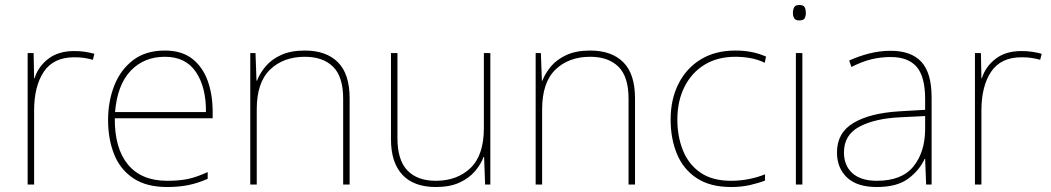

<svg xmlns="http://www.w3.org/2000/svg" viewBox="-20 -741 4219 771"><path d="M278 -536Q302 -536 321.5 -533Q341 -530 359 -525L353 -501Q334 -506 317.5 -508.5Q301 -511 278 -511Q195 -511 156 -453Q117 -395 117 -297V0H91V-528H115L117 -427H119Q133 -473 173.5 -504.5Q214 -536 278 -536Z M642 -538Q710 -538 752 -505Q794 -472 814 -416.5Q834 -361 834 -291V-266H441Q440 -145 494 -80Q548 -15 651 -15Q699 -15 733.5 -22Q768 -29 814 -50V-23Q776 -6 737.5 2Q699 10 651 10Q568 10 515.5 -25Q463 -60 438.5 -121Q414 -182 414 -259Q414 -334 439 -397.5Q464 -461 514.5 -499.5Q565 -538 642 -538ZM642 -513Q558 -513 504.5 -456.5Q451 -400 442 -291H807Q808 -390 767 -451.5Q726 -513 642 -513Z M1204 -538Q1290 -538 1337 -491Q1384 -444 1384 -346V0H1358V-345Q1358 -433 1317.5 -473Q1277 -513 1204 -513Q1118 -513 1064.5 -461.5Q1011 -410 1011 -302V0H985V-528H1006L1010 -417H1012Q1024 -448 1047.5 -475.5Q1071 -503 1109.5 -520.5Q1148 -538 1204 -538Z M1949 -528V0H1928L1924 -111H1922Q1911 -81 1887 -53Q1863 -25 1824.5 -7.5Q1786 10 1730 10Q1642 10 1596 -39Q1550 -88 1550 -182V-528H1576V-186Q1576 -98 1616 -56.5Q1656 -15 1730 -15Q1816 -15 1869.5 -66.5Q1923 -118 1923 -226V-528Z M2350 -538Q2436 -538 2483 -491Q2530 -444 2530 -346V0H2504V-345Q2504 -433 2463.5 -473Q2423 -513 2350 -513Q2264 -513 2210.5 -461.5Q2157 -410 2157 -302V0H2131V-528H2152L2156 -417H2158Q2170 -448 2193.5 -475.5Q2217 -503 2255.5 -520.5Q2294 -538 2350 -538Z M2916 10Q2832 10 2778 -25.5Q2724 -61 2698.5 -122.5Q2673 -184 2673 -261Q2673 -342 2704.5 -404.5Q2736 -467 2794 -502.5Q2852 -538 2933 -538Q2969 -538 2998.5 -532Q3028 -526 3056 -514L3051 -489Q3021 -503 2991.5 -508Q2962 -513 2933 -513Q2861 -513 2809 -481Q2757 -449 2728.5 -392Q2700 -335 2700 -261Q2700 -193 2722.5 -137Q2745 -81 2792.5 -48Q2840 -15 2916 -15Q2952 -15 2987.5 -22Q3023 -29 3052 -41V-16Q3027 -6 2992 2Q2957 10 2916 10Z M3189 -721Q3207 -721 3211.5 -711.5Q3216 -702 3216 -690Q3216 -677 3211.5 -668Q3207 -659 3189 -659Q3174 -659 3169 -668Q3164 -677 3164 -690Q3164 -702 3169 -711.5Q3174 -721 3189 -721ZM3202 -528V0H3176V-528Z M3557 -537Q3639 -537 3680 -492.5Q3721 -448 3721 -350V0H3699L3695 -103H3693Q3672 -57 3627 -23.5Q3582 10 3501 10Q3422 10 3381.5 -28Q3341 -66 3341 -129Q3341 -208 3407.5 -247.5Q3474 -287 3592 -294L3695 -300V-343Q3695 -433 3661 -472.5Q3627 -512 3557 -512Q3517 -512 3479.5 -503Q3442 -494 3399 -472L3390 -498Q3430 -516 3471.5 -526.5Q3513 -537 3557 -537ZM3594 -270Q3492 -265 3430.5 -232Q3369 -199 3369 -129Q3369 -76 3403 -45.5Q3437 -15 3501 -15Q3601 -15 3647.5 -72Q3694 -129 3695 -220V-275Z M4082 -536Q4106 -536 4125.5 -533Q4145 -530 4163 -525L4157 -501Q4138 -506 4121.5 -508.5Q4105 -511 4082 -511Q3999 -511 3960 -453Q3921 -395 3921 -297V0H3895V-528H3919L3921 -427H3923Q3937 -473 3977.5 -504.5Q4018 -536 4082 -536Z"/></svg>

Font: Noto Sans Thaana Thin
Style: Regular
Weight: 100
Designer: David Williams
Foundry: Google Inc.
Version: Version 3.001; ttfautohint (v1.8.4.7-5d5b)